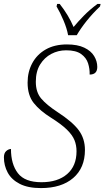

<svg xmlns="http://www.w3.org/2000/svg" viewBox="-25 -951 534 981"><path d="M184 10Q118 10 76 -11.5Q34 -33 14.5 -69Q-5 -105 -5 -147Q-5 -168 6 -178.5Q17 -189 31 -190Q31 -112 66.5 -66Q102 -20 187 -20Q270 -20 318 -61.5Q366 -103 366 -178Q366 -209 355.5 -235Q345 -261 317 -288.5Q289 -316 235 -350Q179 -385 147.5 -424.5Q116 -464 116 -529Q116 -584 140 -628.5Q164 -673 209 -698.5Q254 -724 317 -724Q371 -724 405.5 -707.5Q440 -691 456 -664.5Q472 -638 472 -609Q472 -570 433 -570Q434 -599 425 -627.5Q416 -656 389.5 -675Q363 -694 313 -694Q272 -694 237 -675.5Q202 -657 180 -621.5Q158 -586 158 -533Q158 -480 185.5 -447.5Q213 -415 268 -379Q345 -329 377 -286Q409 -243 409 -185Q409 -93 349 -41.5Q289 10 184 10ZM323 -771Q317 -805 299.5 -846.5Q282 -888 264 -918L267 -931H280Q325 -874 351 -813Q374 -841 404 -871.5Q434 -902 473 -931H489L486 -918Q448 -882 418 -844.5Q388 -807 367 -771Z"/></svg>

Font: Noto Serif SemiCondensed ExtraLight
Style: Italic
Weight: 200
Width: 4
Italic angle: -12°
Designer: Monotype Design Team
Foundry: Monotype Imaging Inc.
Version: Version 2.013